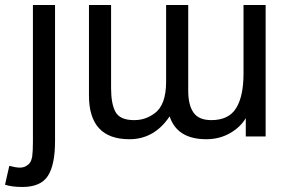

<svg xmlns="http://www.w3.org/2000/svg" viewBox="-40 -544 1142 764"><path d="M-3 116Q24 123 38.5 123Q53 123 63.5 117Q74 111 79.5 103Q85 95 88 80Q91 58 91 21V-524H179V18Q179 112 150.5 156Q122 200 49 200Q7 200 -20 191Z M801 -66Q870 -66 899.5 -113.5Q929 -161 929 -251V-524H1017V-1H938V-74Q917 -38 875 -14Q833 10 781 10Q665 10 635 -81Q574 10 475 10Q314 10 314 -164V-524H402V-193Q402 -130 420 -98Q438 -66 494 -66Q539 -66 575 -93Q621 -126 621 -219V-524H709V-183Q709 -126 730 -96Q751 -66 801 -66Z"/></svg>

Font: Autonym
Style: Regular
Weight: 500
Version: Version 1.0.20131126